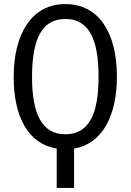

<svg xmlns="http://www.w3.org/2000/svg" viewBox="-20 -720 640 941"><path d="M553 -344C553 -556 467 -700 300 -700C133 -700 47 -551 47 -343C47 -148 118 -14 258 8V201H343V8C482 -15 553 -154 553 -344ZM300 -62C187 -62 137 -159 137 -343C137 -526 184 -627 300 -627C416 -627 463 -527 463 -344C463 -160 416 -62 300 -62Z"/></svg>

Font: FiraMono Nerd Font
Style: Regular
Weight: 400
Designer: Carrois Corporate & Edenspiekermann AG
Foundry: Carrois Corporate GbR & Edenspiekermann AG
Version: Version 003.206;Nerd Fonts 3.3.0